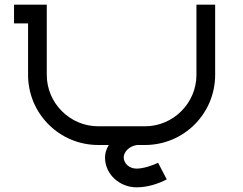

<svg xmlns="http://www.w3.org/2000/svg" viewBox="-20 -620 1040 821"><path d="M40 -600V-520H100V-300C100 -134 234 0 400 0H445.3C435 16.8 429 34.9 429 53C429 126 492 181 564 181C612 181 659 165 693 147L656 76C632 88 592 101 564 101C531 101 509 77 509 53C509 31.6 529.7 5.4 566.1 0H600C766 0 900 -134 900 -300V-600H820V-300C820 -179 721 -80 600 -80H400C279 -80 180 -179 180 -300V-600Z"/></svg>

Font: KetosagCBd
Style: Regular
Weight: 500
Designer: gluk
Foundry: gluk
Version: Version 00.0024